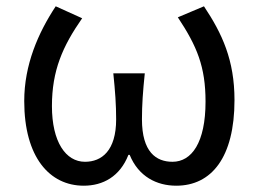

<svg xmlns="http://www.w3.org/2000/svg" viewBox="-20 -577 822 610"><path d="M246 13C307 13 361 -16 388 -85H392C420 -16 478 13 540 13C652 13 725 -77 725 -259C725 -386 686 -470 628 -557L545 -522C606 -430 633 -365 633 -254C633 -124 589 -63 528 -63C476 -63 431 -94 431 -198C431 -244 434 -286 440 -344H340C346 -286 349 -244 349 -198C349 -98 303 -63 250 -63C189 -63 145 -126 145 -240C145 -353 179 -430 241 -519L157 -557C101 -472 57 -371 57 -256C57 -77 138 13 246 13Z"/></svg>

Font: GenYoGothic2 TW R
Style: Regular
Weight: 400
Version: Version 2.100;PS 2.1;hotconv 16.6.51;makeotf.lib2.5.65220 DE